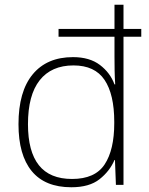

<svg xmlns="http://www.w3.org/2000/svg" viewBox="-20 -846 629 810"><path d="M281 -56Q170 -56 114 -124Q58 -192 58 -322Q58 -460 118 -532.5Q178 -605 288 -605Q358 -605 401.5 -572Q445 -539 463 -490H466Q464 -520 463.5 -550.5Q463 -581 463 -609V-691H227V-724H463V-826H501V-724H576V-691H501V-66H469L465 -171H463Q443 -124 400 -90Q357 -56 281 -56ZM284 -91Q381 -91 421.5 -152.5Q462 -214 462 -326V-332Q462 -448 421 -509Q380 -570 290 -570Q197 -570 147.5 -507.5Q98 -445 98 -322Q98 -207 144 -149Q190 -91 284 -91Z"/></svg>

Font: Noto Sans Malayalam UI ExtraLight
Style: Regular
Weight: 200
Designer: Jelle Bosma - Monotype Design Team
Foundry: Monotype Imaging Inc.
Version: Version 2.104; ttfautohint (v1.8.4.7-5d5b)